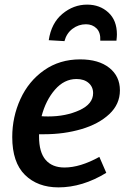

<svg xmlns="http://www.w3.org/2000/svg" viewBox="-20 -800 553 831"><path d="M149 -219V-209Q149 -141 177.5 -108Q206 -75 259 -75Q327 -75 410 -121L440 -52Q337 11 233 11Q143 11 88 -43Q33 -97 33 -207Q33 -294 68.5 -371.5Q104 -449 171 -496Q238 -543 327 -543Q407 -543 453 -506.5Q499 -470 499 -409Q499 -349 453 -306Q407 -263 332 -241Q257 -219 172 -219ZM160 -297Q170 -296 189 -296Q265 -296 324 -323Q383 -350 383 -397Q383 -424 363.5 -441Q344 -458 311 -458Q258 -458 218 -412Q178 -366 160 -297ZM486 -651Q486 -642 484 -624H414Q416 -659 398 -677Q380 -695 352 -695Q320 -695 294 -675.5Q268 -656 259 -622L191 -626Q202 -700 250 -740Q298 -780 357 -780Q412 -780 449 -746Q486 -712 486 -651Z"/></svg>

Font: Bitter Pro SemiBold
Style: Italic
Weight: 600
Italic angle: -9°
Designer: Sol Matas, and Bitter project Authors
Foundry: Sol Matas
Version: Version 1.010